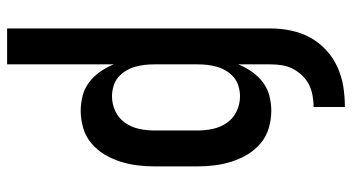

<svg xmlns="http://www.w3.org/2000/svg" viewBox="-245 -530 990 540"><g transform="rotate(90 250.0 -260.0)"><path d="M60 215V-526Q60 -555 66 -583.5Q72 -612 85.5 -637Q99 -662 120.5 -682Q142 -702 168.5 -714Q195 -726 223.5 -730.5Q252 -735 281 -735V-647Q265 -647 248.5 -644Q232 -641 218 -634Q204 -627 192.5 -615Q181 -603 173.5 -588.5Q166 -574 163.5 -558Q161 -542 161 -526V-435Q169 -455 181.5 -473Q194 -491 211 -504Q228 -517 249 -522.5Q270 -528 292 -528Q316 -528 340 -521Q364 -514 383 -498Q402 -482 414.5 -461Q427 -440 434.5 -416.5Q442 -393 445 -368.5Q448 -344 448 -320V-200Q448 -176 445 -151.5Q442 -127 434.5 -103.5Q427 -80 414.5 -59Q402 -38 383 -22Q364 -6 340 1Q316 8 292 8Q270 8 249 2.5Q228 -3 211 -16Q194 -29 181.5 -47Q169 -65 161 -85V215ZM251 -80Q273 -80 293 -89.5Q313 -99 325.5 -117Q338 -135 342.5 -156.5Q347 -178 347 -200V-320Q347 -342 342.5 -363.5Q338 -385 325.5 -403Q313 -421 293 -430.5Q273 -440 251 -440Q237 -440 223 -436Q209 -432 198 -423Q187 -414 179.5 -401.5Q172 -389 168 -375.5Q164 -362 162.5 -348Q161 -334 161 -320V-200Q161 -186 162.5 -172Q164 -158 168 -144.5Q172 -131 179.5 -118.5Q187 -106 198 -97Q209 -88 223 -84Q237 -80 251 -80Z"/></g></svg>

Font: Zed Sans Semibold
Style: Regular
Weight: 600
Designer: Belleve Invis
Foundry: Belleve Invis
Version: Version 1.0.0; ttfautohint (v1.8.4)